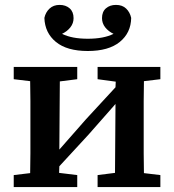

<svg xmlns="http://www.w3.org/2000/svg" viewBox="-20 -763 711 783"><path d="M378 -440V-490H634V-440L567 -432Q566 -394 566 -351.5Q566 -309 566 -274V-215Q566 -180 566 -137.5Q566 -95 567 -57L634 -49V0H378V-49L449 -58L451 -339L341 -214L222 -85L221 -58L295 -49V0H36V-49L103 -57Q104 -95 104 -137.5Q104 -180 104 -215V-274Q104 -309 104 -351.5Q104 -394 103 -432L36 -440V-490H295V-440L224 -431L222 -153L331 -277L451 -407L452 -430ZM338 -555Q253 -555 208 -592Q163 -629 161 -690Q166 -713 182 -728Q198 -743 223 -743Q248 -743 264 -729Q280 -715 280 -689Q280 -668 267 -651.5Q254 -635 233 -625Q273 -605 338 -605Q403 -605 443 -625Q422 -635 409 -651.5Q396 -668 396 -689Q396 -715 412 -729Q428 -743 453 -743Q479 -743 494.5 -728Q510 -713 515 -690Q514 -629 468.5 -592Q423 -555 338 -555Z"/></svg>

Font: Source Serif 4 SmText Semibold
Style: Regular
Weight: 600
Designer: Frank Grießhammer
Foundry: Adobe
Version: Version 4.005;hotconv 1.1.0;makeotfexe 2.6.0